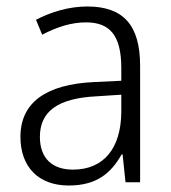

<svg xmlns="http://www.w3.org/2000/svg" viewBox="-20 -562 528 592"><path d="M249 -542C192 -542 137 -525 91 -501L110 -455C156 -479 200 -493 245 -493C318 -493 354 -454 354 -352V-313L270 -309C122 -302 43 -246 43 -140C43 -49 97 10 192 10C279 10 323 -29 355 -86H358L367 0H412V-359C412 -485 360 -542 249 -542ZM277 -265 354 -270V-216C353 -105 300 -39 205 -39C142 -39 103 -73 103 -140C103 -219 159 -259 277 -265Z"/></svg>

Font: Noto Sans Bengali SemiCondensed Light
Style: Regular
Weight: 300
Width: 4
Designer: Joana Ranito - Universal Thirst; Jelle Bosma - Monotype Design Team
Foundry: Universal Thirst ehf.
Version: Version 3.000